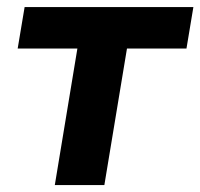

<svg xmlns="http://www.w3.org/2000/svg" viewBox="-20 -536 580 556"><path d="M138.7 0 204.1 -395.5H31.2L51.3 -515.6H540L520 -395.5H347.7L282.2 0Z"/></svg>

Font: Inter Display
Style: Bold Italic
Weight: 700
Italic angle: -9.39999°
Designer: Rasmus Andersson
Foundry: rsms
Version: Version 4.000;git-a52131595